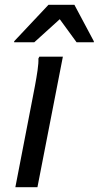

<svg xmlns="http://www.w3.org/2000/svg" viewBox="-20 -780 411 800"><path d="M44 0 116 -372Q120 -392 126 -424Q132 -456 136.5 -487Q141 -518 140 -536L144 -544H242L136 0ZM39 -604V-608L182 -760H290L371 -608V-604H299L229 -700L123 -604Z"/></svg>

Font: Kufam
Style: Italic
Weight: 400
Italic angle: -11°
Designer: Artur Schmal
Foundry: Original Type
Version: Version 1.301; ttfautohint (v1.8.3)